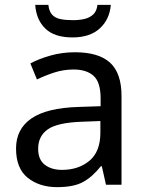

<svg xmlns="http://www.w3.org/2000/svg" viewBox="-20 -760 601 790"><path d="M288 -545Q386 -545 433 -502Q480 -459 480 -365V0H416L399 -76H395Q360 -32 321.5 -11Q283 10 215 10Q142 10 94 -28.5Q46 -67 46 -149Q46 -229 109 -272.5Q172 -316 303 -320L394 -323V-355Q394 -422 365 -448Q336 -474 283 -474Q241 -474 203 -461.5Q165 -449 132 -433L105 -499Q140 -518 188 -531.5Q236 -545 288 -545ZM314 -259Q214 -255 175.5 -227Q137 -199 137 -148Q137 -103 164.5 -82Q192 -61 235 -61Q303 -61 348 -98.5Q393 -136 393 -214V-262ZM436 -740Q431 -680 390.5 -643Q350 -606 278 -606Q204 -606 166.5 -642.5Q129 -679 125 -740H179Q182 -713 194.5 -699.5Q207 -686 228.5 -681.5Q250 -677 280 -677Q306 -677 327.5 -682Q349 -687 363.5 -700.5Q378 -714 381 -740Z"/></svg>

Font: Noto Sans Adlam Unjoined
Style: Regular
Weight: 400
Designer: Mark Jamra, Neil Patel
Foundry: JamraPatel LLC
Version: Version 3.001